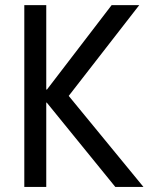

<svg xmlns="http://www.w3.org/2000/svg" viewBox="-20 -740 602 760"><path d="M76.2 0V-719.7H163.1V-385.7H166L421.9 -719.7H531.2L252 -360.4L547.9 0H436.5L165 -334H163.1V0Z"/></svg>

Font: Reddit Mono
Style: Regular
Weight: 400
Monospace: yes
Designer: Stephen Hutchings
Foundry: Reddit
Version: Version 1.014; ttfautohint (v1.8.4.7-5d5b)